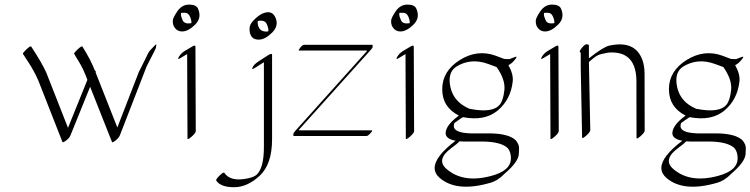

<svg xmlns="http://www.w3.org/2000/svg" viewBox="-20 -574 3232 827"><path d="M578.1 -264.2Q578.6 -265.1 588.9 -285.4Q599.1 -305.7 606.2 -320.3Q613.3 -335 615.2 -338.9Q621.1 -351.6 627.9 -358.6Q634.8 -365.7 644.5 -376Q657.7 -390.1 651.9 -373.5Q654.3 -371.1 645.8 -355Q637.2 -338.9 611.8 -288.6L496.6 8.3Q491.7 20.5 477.8 31.2Q463.9 42 462.4 37.6L368.2 -200.2L283.7 8.8Q278.8 21 264.9 31.2Q251 41.5 249 37.6L144.5 -228.5Q126 -270 103 -304.9Q80.1 -339.8 78.6 -342.3Q77.1 -345.2 94.2 -361.8Q111.8 -378.4 114.7 -373Q160.6 -303.2 179.2 -261.7L272.9 -23.4L356.4 -230Q339.4 -276.9 319.8 -308.3Q300.3 -339.8 299.3 -342.8Q297.9 -345.7 314.9 -361.8Q332.5 -378.4 335.4 -373Q372.1 -314 389.2 -268.6Q392.6 -270.5 392.3 -267.1Q392.1 -263.7 392.1 -261.2L485.4 -24.9Z M832.5 -537.6Q850.6 -497.6 820.6 -468Q790.5 -438.5 764.6 -438.5Q738.8 -438.5 727.1 -464.4Q724.1 -471.7 724.1 -484.1Q724.1 -496.6 743.9 -525.4Q763.7 -554.2 794.2 -554.2Q824.7 -554.2 832.5 -537.6ZM804.2 -474.1Q805.7 -485.8 798.3 -502.4Q791 -519 776.9 -519Q762.7 -519 759.8 -518.6Q759.3 -515.1 759.3 -509.5Q759.3 -503.9 766.8 -486.6Q774.4 -469.2 804.2 -474.1ZM774.9 -354 809.6 -374.5Q821.3 -381.3 821.8 -373L823.2 -9.3Q823.2 -1 805.4 14.6Q787.6 30.3 787.6 22L786.1 -340.8H785.6L756.8 -323.7Q741.7 -314.5 750.7 -329.6Q759.8 -344.7 774.9 -354Z M1107.4 -514.2Q1150.4 -534.2 1166.3 -498.8Q1182.1 -463.4 1152.1 -433.6Q1122.1 -403.8 1095.7 -403.3Q1055.7 -402.3 1054.7 -448.7Q1054.2 -468.8 1073.5 -487.8Q1092.8 -506.8 1107.4 -514.2ZM1089.8 -476.6Q1092.3 -438 1127.4 -438Q1131.8 -438 1135.7 -439Q1137.7 -451.2 1128.9 -470.5Q1120.1 -489.7 1090.3 -483.4Q1089.8 -480 1089.8 -476.6ZM1151.9 -337.4V25.9Q1151.9 133.3 1098.6 182.9Q1045.4 232.4 988 232.4Q930.7 232.4 911.6 204.1Q908.2 199.2 925.5 182.4Q942.9 165.5 946.3 170.4Q973.1 210.9 1049.8 193.8Q1076.7 187.5 1086.9 177.2Q1117.2 146.5 1116.7 57.1V-305.2L1116.2 -305.7Q1069.3 -274.9 1066.9 -276.4Q1064.5 -277.8 1070.3 -288.1Q1076.2 -298.3 1095.5 -310.8Q1114.7 -323.2 1133.3 -335.2Q1151.9 -347.2 1151.9 -337.4Z M1268.1 -356.4Q1263.7 -356.4 1273.2 -368.7Q1282.7 -380.9 1290 -380.9H1583.5Q1585 -380.9 1585 -379.4V-371.6Q1585 -367.7 1578.1 -360.4L1268.1 -15.6V-12.7H1581.1Q1586.9 -12.7 1575.9 -0.5Q1564.9 11.7 1559.1 11.7H1245.1Q1243.7 11.7 1243.7 10.7V2.9Q1243.7 -1 1250.5 -8.8L1560.1 -353.5V-356.4Z M1772.9 -537.6Q1791 -497.6 1761 -468Q1731 -438.5 1705.1 -438.5Q1679.2 -438.5 1667.5 -464.4Q1664.6 -471.7 1664.6 -484.1Q1664.6 -496.6 1684.3 -525.4Q1704.1 -554.2 1734.6 -554.2Q1765.1 -554.2 1772.9 -537.6ZM1744.6 -474.1Q1746.1 -485.8 1738.8 -502.4Q1731.4 -519 1717.3 -519Q1703.1 -519 1700.2 -518.6Q1699.7 -515.1 1699.7 -509.5Q1699.7 -503.9 1707.3 -486.6Q1714.8 -469.2 1744.6 -474.1ZM1715.3 -354 1750 -374.5Q1761.7 -381.3 1762.2 -373L1763.7 -9.3Q1763.7 -1 1745.8 14.6Q1728 30.3 1728 22L1726.6 -340.8H1726.1L1697.3 -323.7Q1682.1 -314.5 1691.2 -329.6Q1700.2 -344.7 1715.3 -354Z M1959.5 34.7Q1948.2 46.4 1926.3 62Q1856.4 112.8 1902.8 153.3Q1974.6 216.3 2096.2 183.6Q2180.7 161.1 2180.7 107.9Q2180.7 80.6 2167 64Q2138.7 37.1 2061.5 35.6H1976.1Q1967.3 35.2 1959.5 34.7ZM1852.1 149.9Q1852.1 100.6 1942.4 32.2Q1899.4 24.4 1899.4 -0.5Q1900.4 -35.2 1956.5 -76.2Q1884.8 -112.3 1884.8 -189.9Q1884.8 -267.6 1960.2 -315.2Q2035.6 -362.8 2115.2 -334L2151.4 -320.3Q2152.3 -320.3 2157.7 -319.8Q2163.1 -319.3 2173.8 -319.3L2198.2 -328.6Q2210 -333 2201.2 -321.3Q2184.6 -299.3 2169.9 -293.5Q2191.9 -253.9 2188.5 -223.6Q2180.2 -146 2124.5 -98.6Q2068.8 -51.3 1974.1 -69.3Q1973.1 -69.3 1962.9 -62.5Q1952.6 -55.7 1937 -43.9Q1935.1 -38.1 1934.6 -31.2Q1934.6 -2 2007.3 0.5H2092.8Q2171.4 2 2201.2 29.8Q2215.8 47.4 2215.8 63.7Q2215.8 80.1 2214.8 90.3Q2211.9 124 2154.3 173.3Q2125 204.1 2091.8 213.4Q1947.3 255.4 1874 192.4Q1852.5 173.8 1852.1 149.9ZM2119.1 -285.2 2082 -298.8Q2007.8 -325.7 1944.8 -286.6Q1906.2 -260.7 1920.4 -197.5Q1934.6 -134.3 2002 -105.5Q2002 -105.5 2002.4 -105.5Q2003.4 -105 2004.9 -105Q2102.5 -85.9 2132.8 -123.5Q2147.9 -142.1 2152.6 -186.5Q2157.2 -231 2119.1 -285.2Z M2396 -537.6Q2414.1 -497.6 2384 -468Q2354 -438.5 2328.1 -438.5Q2302.2 -438.5 2290.5 -464.4Q2287.6 -471.7 2287.6 -484.1Q2287.6 -496.6 2307.4 -525.4Q2327.1 -554.2 2357.7 -554.2Q2388.2 -554.2 2396 -537.6ZM2367.7 -474.1Q2369.1 -485.8 2361.8 -502.4Q2354.5 -519 2340.3 -519Q2326.2 -519 2323.2 -518.6Q2322.8 -515.1 2322.8 -509.5Q2322.8 -503.9 2330.3 -486.6Q2337.9 -469.2 2367.7 -474.1ZM2338.4 -354 2373 -374.5Q2384.8 -381.3 2385.3 -373L2386.7 -9.3Q2386.7 -1 2368.9 14.6Q2351.1 30.3 2351.1 22L2349.6 -340.8H2349.1L2320.3 -323.7Q2305.2 -314.5 2314.2 -329.6Q2323.2 -344.7 2338.4 -354Z M2481.4 -284.2V-347.2Q2471.2 -349.6 2485.8 -367.4Q2500.5 -385.3 2508.5 -383.3Q2516.6 -381.3 2516.6 -379.9V-322.8Q2578.1 -371.6 2604 -377.4Q2715.8 -401.9 2747.1 -315.4Q2755.9 -290.5 2756.3 -258.8L2756.8 -11.7Q2756.8 -3.4 2739.3 12.2Q2721.7 27.8 2721.7 19.5L2721.2 -227.5Q2719.2 -348.1 2615.2 -348.1Q2600.6 -348.1 2594.5 -346.4Q2588.4 -344.7 2571 -341.3Q2553.7 -337.9 2535.6 -323Q2517.6 -308.1 2516.6 -307.1L2522.5 -13.7Q2522.5 -5.4 2504.9 10.3Q2487.3 25.9 2487.3 17.6Z M2936 34.7Q2924.8 46.4 2902.8 62Q2833 112.8 2879.4 153.3Q2951.2 216.3 3072.8 183.6Q3157.2 161.1 3157.2 107.9Q3157.2 80.6 3143.6 64Q3115.2 37.1 3038.1 35.6H2952.6Q2943.8 35.2 2936 34.7ZM2828.6 149.9Q2828.6 100.6 2918.9 32.2Q2876 24.4 2876 -0.5Q2877 -35.2 2933.1 -76.2Q2861.3 -112.3 2861.3 -189.9Q2861.3 -267.6 2936.8 -315.2Q3012.2 -362.8 3091.8 -334L3127.9 -320.3Q3128.9 -320.3 3134.3 -319.8Q3139.6 -319.3 3150.4 -319.3L3174.8 -328.6Q3186.5 -333 3177.7 -321.3Q3161.1 -299.3 3146.5 -293.5Q3168.5 -253.9 3165 -223.6Q3156.7 -146 3101.1 -98.6Q3045.4 -51.3 2950.7 -69.3Q2949.7 -69.3 2939.5 -62.5Q2929.2 -55.7 2913.6 -43.9Q2911.6 -38.1 2911.1 -31.2Q2911.1 -2 2983.9 0.5H3069.3Q3147.9 2 3177.7 29.8Q3192.4 47.4 3192.4 63.7Q3192.4 80.1 3191.4 90.3Q3188.5 124 3130.9 173.3Q3101.6 204.1 3068.4 213.4Q2923.8 255.4 2850.6 192.4Q2829.1 173.8 2828.6 149.9ZM3095.7 -285.2 3058.6 -298.8Q2984.4 -325.7 2921.4 -286.6Q2882.8 -260.7 2897 -197.5Q2911.1 -134.3 2978.5 -105.5Q2978.5 -105.5 2979 -105.5Q2980 -105 2981.4 -105Q3079.1 -85.9 3109.4 -123.5Q3124.5 -142.1 3129.2 -186.5Q3133.8 -231 3095.7 -285.2Z"/></svg>

Font: ML-NILA01_NewLipi
Style: Regular
Weight: 400
Designer: CLT@C-DIT
Version: Version ML-NILA01_NewLipi 2.